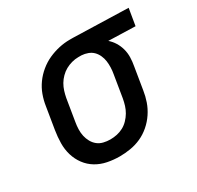

<svg xmlns="http://www.w3.org/2000/svg" viewBox="-123 -680 853 831"><g transform="rotate(-30 303.5 -265.0)"><path d="M253 8Q222 8 192 2Q162 -4 137 -19Q112 -34 94.5 -57.5Q77 -81 68.5 -109.5Q60 -138 60.5 -169Q61 -200 66 -231L84 -341Q88 -368 97.5 -394Q107 -420 123.5 -443Q140 -466 162.5 -484.5Q185 -503 210.5 -514.5Q236 -526 263 -532Q290 -538 317 -538Q321 -538 325 -538Q329 -538 333 -538L607 -530L593 -446L459 -450Q474 -437 484.5 -420Q495 -403 500.5 -383Q506 -363 505.5 -341.5Q505 -320 501 -299L483 -189Q479 -162 470 -136Q461 -110 445 -86Q429 -62 407 -43Q385 -24 359.5 -12.5Q334 -1 306.5 3.5Q279 8 253 8ZM254 -76Q271 -76 287.5 -79.5Q304 -83 319 -91Q334 -99 346.5 -112Q359 -125 367.5 -139.5Q376 -154 381 -170Q386 -186 389 -203L407 -313Q410 -329 410.5 -345.5Q411 -362 409 -377Q407 -392 400.5 -406.5Q394 -421 383.5 -431.5Q373 -442 358 -447.5Q343 -453 327 -454H319Q317 -454 315 -454Q313 -454 311 -454Q295 -454 278.5 -449.5Q262 -445 247.5 -437Q233 -429 220.5 -416.5Q208 -404 199.5 -389.5Q191 -375 186 -359Q181 -343 178 -327L160 -217Q157 -200 156.5 -182.5Q156 -165 159.5 -149Q163 -133 171 -118.5Q179 -104 191.5 -94Q204 -84 220.5 -80Q237 -76 254 -76Z"/></g></svg>

Font: Iosevka Curly Slab MdExObl
Style: Regular
Weight: 500
Width: 7
Italic angle: -9°
Monospace: yes
Designer: Belleve Invis
Foundry: Belleve Invis
Version: Version 11.1.0; ttfautohint (v1.8.3)